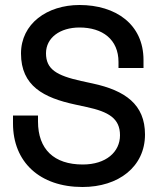

<svg xmlns="http://www.w3.org/2000/svg" viewBox="-20 -734 644 768"><path d="M298 -714C168 -714 64 -639 64 -520C64 -390 155 -343 280 -316L326 -306C415 -287 460 -260 460 -193C460 -126 404 -76 311 -76C196 -76 132 -137 132 -248V-272H32V-240C32 -86 139 14 310 14C454 14 560 -67 560 -196C560 -316 481 -372 351 -400L305 -410C206 -432 164 -457 164 -521C164 -583 220 -624 298 -624C390 -624 454 -576 454 -486V-462H554V-494C554 -637 443 -714 298 -714Z"/></svg>

Font: Space Text Medium
Style: Regular
Weight: 500
Designer: Florian Karsten (Space Text), Colophon Foundry (Space Mono)
Foundry: Florian Karsten
Version: Version 1.003;PS 001.003;hotconv 1.0.88;makeotf.lib2.5.64775